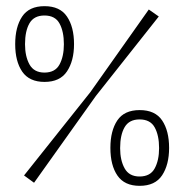

<svg xmlns="http://www.w3.org/2000/svg" viewBox="-20 -593 598 623"><path d="M90.5 0 58 -23.7 273.3 -294.2 462.8 -562.2 495.2 -539.5 290.8 -281.3ZM433.2 10Q384 10 361.1 -23.3Q338.2 -56.5 338.2 -113.2Q338.2 -168.6 360.6 -202.2Q383.1 -235.8 433.2 -235.8Q483.5 -235.8 506.1 -202.2Q528.7 -168.5 528.7 -113.1Q528.7 -58.7 506.1 -24.3Q483.5 10 433.2 10ZM432.8 -20.3Q467.7 -20.3 481.9 -46.5Q496.2 -72.7 496.2 -112.4Q496.2 -153.8 481.9 -179.7Q467.7 -205.5 432.8 -205.5Q399.2 -205.5 384.5 -180.5Q369.8 -155.5 369.8 -112.3Q369.8 -72.7 384.5 -46.5Q399.2 -20.3 432.8 -20.3ZM124.5 -327.2Q75.2 -327.2 52.2 -360.4Q29.3 -393.7 29.3 -449.8Q29.3 -505.5 51.8 -539.2Q74.3 -573 124.5 -573Q174.7 -573 197.4 -539.2Q220.2 -505.5 220.2 -449.8Q220.2 -395.7 197.4 -361.4Q174.7 -327.2 124.5 -327.2ZM124.2 -357.5Q159 -357.5 173.1 -383.7Q187.3 -409.8 187.3 -449.5Q187.3 -491 173.1 -516.8Q159 -542.7 124.2 -542.7Q90.5 -542.7 75.8 -517.7Q61.2 -492.7 61.2 -449.5Q61.2 -409.8 75.8 -383.7Q90.5 -357.5 124.2 -357.5Z"/></svg>

Font: Darker Grotesque Light
Style: Regular
Weight: 300
Designer: Gabriel Lam
Foundry: TypeRant
Version: Version 1.000;gftools[0.9.28]